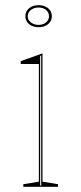

<svg xmlns="http://www.w3.org/2000/svg" viewBox="-20 -721 314 741"><path d="M129 -616Q114 -616 102.5 -621.5Q91 -627 84.5 -636.5Q78 -646 78 -658Q78 -671 84.5 -680.5Q91 -690 102.5 -695.5Q114 -701 129 -701Q144 -701 155.5 -695.5Q167 -690 173.5 -680.5Q180 -671 180 -658Q180 -646 173.5 -636.5Q167 -627 155.5 -621.5Q144 -616 129 -616ZM70 0V-10L130 -20V-474H60V-485L144 -515V-20L204 -10V0ZM135 -5H139V-507L135 -505ZM129 -625Q141 -625 150 -629.5Q159 -634 164 -641.5Q169 -649 169 -658Q169 -668 164 -675.5Q159 -683 150 -687.5Q141 -692 129 -692Q117 -692 107.5 -687.5Q98 -683 92.5 -675.5Q87 -668 87 -658Q87 -649 92.5 -641.5Q98 -634 107.5 -629.5Q117 -625 129 -625Z"/></svg>

Font: Kalnia Glaze Thin Thin
Style: Regular
Weight: 250
Version: Version 1.110